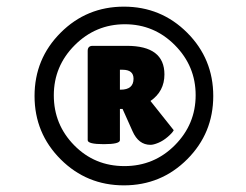

<svg xmlns="http://www.w3.org/2000/svg" viewBox="-20 -753 741 578"><path d="M162.5 -273.5Q84 -352 84 -464Q84 -576 162.5 -654.5Q241 -733 353 -733Q465 -733 543.5 -654.5Q622 -576 622 -464Q622 -352 543.5 -273.5Q465 -195 353 -195Q241 -195 162.5 -273.5ZM356 -680Q268 -680 205 -617Q142 -554 142 -466Q142 -378 203.5 -315.5Q265 -253 354.5 -253Q444 -253 506.5 -316Q569 -379 569 -466.5Q569 -554 506.5 -617Q444 -680 356 -680ZM475 -529Q475 -478 433 -449L503 -361Q499 -353 485 -341Q471 -329 456.5 -323Q442 -317 433 -317Q397 -317 379 -358L349 -425H341V-331Q341 -319 292.5 -319Q244 -319 244 -331V-600Q244 -615 259 -615H362Q475 -615 475 -529ZM341 -543V-483H343Q382 -483 382 -516Q382 -543 349 -543Z"/></svg>

Font: Lilita One
Style: Regular
Weight: 400
Designer: Juan Montoreano
Foundry: Juan Montoreano
Version: Version 1.002